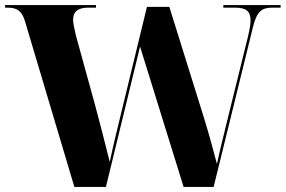

<svg xmlns="http://www.w3.org/2000/svg" viewBox="-23 -734 1122 754"><path d="M75 -651 269 0H393L527 -551L698 0H816L970 -626C985 -689 1005 -704 1046 -704H1079V-714H854V-704H900C943 -704 961 -690 961 -654C961 -638 957 -617 951 -591L866 -247C857 -210 840 -142 829 -90C817 -137 796 -213 779 -268L642 -707H554L430 -196C424 -170 415 -132 408 -98C387 -182 371 -245 351 -319L275 -595C270 -615 264 -645 264 -656C264 -689 284 -704 324 -704H354V-714H-3V-704H5C43 -704 62 -693 75 -651Z"/></svg>

Font: Noto Serif Display ExtraBold
Style: Regular
Weight: 800
Designer: Monotype Design Team
Foundry: Monotype Imaging Inc.
Version: Version 2.009